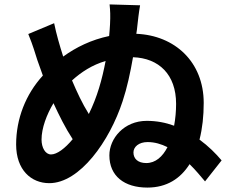

<svg xmlns="http://www.w3.org/2000/svg" viewBox="-20 -818 1040 869"><path d="M614 -794 476 -798C479 -767 480 -751 478 -708C477 -692 476 -674 474 -655C393 -638 324 -604 266 -562C250 -612 235 -664 225 -713L108 -664C132 -605 137 -582 149 -546C157 -524 165 -501 174 -476C96 -391 53 -280 53 -164C53 -49 121 11 203 11C341 11 476 -179 535 -360C555 -420 570 -490 582 -559C699 -555 777 -481 777 -348C777 -315 774 -281 768 -249C730 -263 689 -271 644 -271C541 -271 475 -191 475 -115C475 -21 543 31 647 31C735 31 797 -10 838 -75C866 -48 889 -19 908 3L983 -92C957 -123 923 -157 883 -186C896 -237 902 -293 902 -352C902 -538 771 -658 597 -665C599 -678 601 -691 602 -704C604 -722 608 -760 614 -794ZM306 -454C348 -492 397 -524 458 -542C442 -458 420 -379 382 -302C352 -350 328 -402 306 -454ZM168 -186C168 -238 191 -299 222 -351C248 -295 275 -240 309 -188C274 -146 238 -119 211 -119C185 -119 168 -150 168 -186ZM584 -128C584 -153 608 -175 648 -175C680 -175 710 -166 738 -152C716 -109 684 -80 642 -80C605 -80 584 -99 584 -128Z"/></svg>

Font: DAIFUKU Sans JP
Style: Bold
Weight: 700
Designer: Original font ‘Source Han Sans JP’ : Ryoko NISHIZUKA  (kana, bopomofo & ideographs); Paul D. Hunt (Latin, Greek & Cyrill
Foundry: Daifuku
Version: Version 1.001